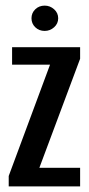

<svg xmlns="http://www.w3.org/2000/svg" viewBox="-20 -663 317 683"><path d="M11 0V-37L158 -433H23V-495H265V-454L120 -66H265V0ZM139 -553Q119 -553 105.5 -566Q92 -579 92 -598Q92 -617 105.5 -630Q119 -643 139 -643Q158 -643 172.5 -630Q187 -617 187 -598Q187 -579 172.5 -566Q158 -553 139 -553Z"/></svg>

Font: Alumni Sans Thin SemiBold
Style: Regular
Weight: 600
Version: Version 1.018